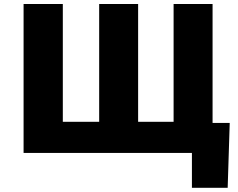

<svg xmlns="http://www.w3.org/2000/svg" viewBox="-20 -747 1162 938"><path d="M1102.3 -146.3 1092.3 170.5H917.6V0H95.2V-727.3H286.9V-152H464.5V-727.3H654.8V-152H828.1V-727.3H1018.5V-146.3Z"/></svg>

Font: Inter UI Black
Style: Regular
Weight: 900
Designer: Rasmus Andersson
Foundry: rsms
Version: 3.2;8d6f07862